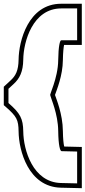

<svg xmlns="http://www.w3.org/2000/svg" viewBox="-74 -788 456 1025"><path d="M252.8 -743H337.8V-573H252.8C245.8 -573 237.8 -541 236.8 -468C235.8 -366.9 185.1 -275.7 194.7 -277.7C197.5 -262.9 235.9 -180.9 236.8 -88C237.8 -11 246.8 19 254.8 19L337.8 21V191L250.8 189C101.6 185 51.2 13 50.2 -86C49.2 -155 34.2 -183 -28.8 -238V-314L-1.8 -339C31.2 -369 49.2 -405 50.2 -470C51.2 -565 100.5 -743 252.8 -743ZM194.7 -277.7C194.2 -280.2 194.8 -280.8 197 -279C196 -278.2 195.2 -277.8 194.7 -277.7ZM252.8 -768C75.9 -768 26.3 -566.6 25.3 -470.3C24.3 -410.2 9.6 -383.1 -18.7 -357.4L-53.8 -324.9V-226.6L-45.2 -219.2C15.8 -165.9 24.3 -149 25.3 -85.7C26.3 15.2 77.2 209.4 250.2 214L362.8 216.6V-3.4L268.7 -5.7C265.3 -19.8 262.3 -46.5 261.7 -88.2C260.9 -180.3 225.4 -262.6 219.6 -281.1C228.1 -306.6 261 -383.2 261.7 -467.7C262.3 -507.1 265.3 -534.8 268 -548H362.7V-768Z"/></svg>

Font: Nordica Plus
Style: NordicaClassicBkExtOl
Weight: 900
Version: Version 1.01